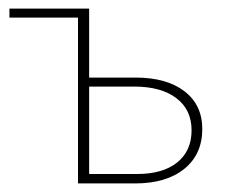

<svg xmlns="http://www.w3.org/2000/svg" viewBox="-20 -428 535 448"><path d="M296 -247Q369 -247 410.5 -215Q452 -183 452 -127Q452 -68 410 -34Q368 0 295 0H162V-387H2V-408H188V-247ZM300 -22Q360 -22 393.5 -49Q427 -76 427 -124Q427 -172 391.5 -199Q356 -226 293 -226H188V-22Z"/></svg>

Font: EauTestText Extralight
Style: Italic
Weight: 250
Italic angle: -12°
Designer: Christian Thalmann (Catharsis Fonts)
Version: Version 0.001;PS 000.001;hotconv 1.0.88;makeotf.lib2.5.64775